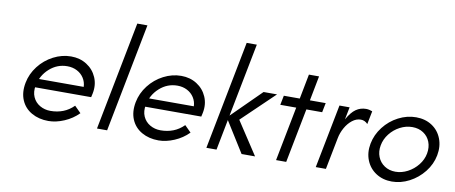

<svg xmlns="http://www.w3.org/2000/svg" viewBox="-66 -1024 3091 1305"><g transform="rotate(10 1479.0 -371.5)"><path d="M113 -222Q125 -285 166 -338Q207 -391 266 -421.5Q325 -452 388 -452Q449 -452 496 -422Q543 -392 565 -341Q587 -290 575 -230L569 -203H151L165 -263H507Q506 -296 488.5 -323.5Q471 -351 441 -366.5Q411 -382 374 -382Q304 -382 251 -334.5Q198 -287 184 -216Q175 -171 190.5 -136Q206 -101 239 -82Q272 -63 312 -63Q359 -63 399 -78.5Q439 -94 472 -127L516 -83Q475 -41 418.5 -17Q362 7 310 7Q244 7 194 -21.5Q144 -50 122 -102Q100 -154 113 -222Z M791 -750H861L715 0H645Z M873 -222Q885 -285 926 -338Q967 -391 1026 -421.5Q1085 -452 1148 -452Q1209 -452 1256 -422Q1303 -392 1325 -341Q1347 -290 1335 -230L1329 -203H911L925 -263H1267Q1266 -296 1248.5 -323.5Q1231 -351 1201 -366.5Q1171 -382 1134 -382Q1064 -382 1011 -334.5Q958 -287 944 -216Q935 -171 950.5 -136Q966 -101 999 -82Q1032 -63 1072 -63Q1119 -63 1159 -78.5Q1199 -94 1232 -127L1276 -83Q1235 -41 1178.5 -17Q1122 7 1070 7Q1004 7 954 -21.5Q904 -50 882 -102Q860 -154 873 -222Z M1546 -750H1616L1517 -243L1717 -441H1810L1587 -227L1736 0H1643L1511 -211L1470 0H1400Z M1954 -375H1844L1857 -440H1967L2000 -611H2070L2037 -440H2146L2133 -375H2024L1951 0H1881Z M2241 -440H2311L2294 -354Q2323 -406 2354 -427.5Q2385 -449 2424 -449Q2435 -449 2446 -446.5Q2457 -444 2467 -440L2449 -349Q2439 -360 2427 -365.5Q2415 -371 2401 -371Q2370 -371 2342 -349Q2314 -327 2294.5 -292Q2275 -257 2268 -220L2225 0H2155Z M2494 -222Q2506 -285 2547 -338Q2588 -391 2647 -421.5Q2706 -452 2769 -452Q2832 -452 2878.5 -421.5Q2925 -391 2945.5 -338Q2966 -285 2954 -222Q2942 -159 2900.5 -106.5Q2859 -54 2800.5 -23.5Q2742 7 2680 7Q2618 7 2571 -23.5Q2524 -54 2503 -106.5Q2482 -159 2494 -222ZM2884 -222Q2892 -266 2878 -302.5Q2864 -339 2831.5 -360.5Q2799 -382 2755 -382Q2711 -382 2670 -360.5Q2629 -339 2600.5 -302.5Q2572 -266 2564 -222Q2556 -179 2570.5 -142.5Q2585 -106 2617.5 -84.5Q2650 -63 2693 -63Q2736 -63 2777 -84.5Q2818 -106 2847 -142.5Q2876 -179 2884 -222Z"/></g></svg>

Font: Teachers[wght] Italic
Style: Regular
Weight: 400
Designer: Alfredo Marco Pradil & Chank Diesel
Version: Version 1.000;Glyphs 3.1.2 (3151)